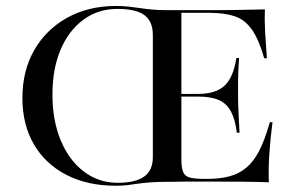

<svg xmlns="http://www.w3.org/2000/svg" viewBox="-20 -602 984 634"><path d="M362.1 11.3Q268.5 11.3 199.2 -24.6Q129.8 -60.5 91.9 -125.4Q54 -190.3 54 -278.2Q54 -368.5 93.1 -436.7Q132.3 -504.8 202 -543.5Q271.8 -582.3 362.9 -582.3Q386.3 -582.3 404.8 -580.2Q423.4 -578.2 441.5 -575.4Q459.7 -572.6 481 -570.6Q502.4 -568.5 529.8 -568.5H670.2Q732.3 -568.5 776.2 -569.4Q820.2 -570.2 854.8 -571Q853.2 -534.7 855.6 -494.4Q858.1 -454 861.3 -409.7H852.4Q834.7 -471.8 811.7 -504.4Q788.7 -537.1 754.8 -548.4Q721 -559.7 670.2 -559.7H579V-75Q579 -48.4 584.7 -34.3Q590.3 -20.2 606.9 -15.7Q623.4 -11.3 656.5 -11.3H663.7Q706.5 -11.3 737.9 -19.8Q769.4 -28.2 793.5 -48.4Q817.7 -68.5 836.3 -104.8Q854.8 -141.1 871 -198.4H879.8Q872.6 -142.7 869.4 -94Q866.1 -45.2 867.7 0Q829.8 -1.6 781 -2Q732.3 -2.4 663.7 -2.4H625.8Q612.1 -2.4 596.4 -2.4Q580.6 -2.4 566.5 -2Q552.4 -1.6 543.1 -1.6Q533.9 -1.6 532.3 -1.6Q496.8 -1.6 473.4 0.4Q450 2.4 433.5 4.8Q416.9 7.3 400.8 9.3Q384.7 11.3 362.1 11.3ZM368.5 1.6Q427.4 1.6 456 -19Q484.7 -39.5 484.7 -83.1V-486.3Q484.7 -531.5 456.9 -552Q429 -572.6 367.7 -572.6Q304 -572.6 255.6 -537.1Q207.3 -501.6 180.2 -438.3Q153.2 -375 153.2 -289.5Q153.2 -204 180.6 -138.3Q208.1 -72.6 256.9 -35.5Q305.6 1.6 368.5 1.6ZM549.2 -283.1V-291.9H708.1V-283.1ZM762.1 -163.7Q756.5 -208.1 742.3 -234.3Q728.2 -260.5 702.4 -271.8Q676.6 -283.1 633.9 -283.1V-291.9Q692.7 -291.9 721.8 -319.4Q750.8 -346.8 760.5 -410.5H769.4Q766.1 -361.3 766.1 -335.5Q766.1 -309.7 766.1 -287.1Q766.1 -272.6 766.5 -256.9Q766.9 -241.1 768.1 -219.4Q769.4 -197.6 771 -163.7Z"/></svg>

Font: Playfair 144pt SemiExpanded Medium
Style: Regular
Weight: 500
Width: 6
Designer: Claus Eggers Sørensen
Foundry: Claus Eggers Sørensen
Version: Version 2.203